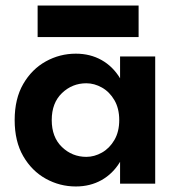

<svg xmlns="http://www.w3.org/2000/svg" viewBox="-20 -664 642 694"><path d="M116 -530V-644H481V-530ZM33 -230Q33 -307 64 -360.5Q95 -414 145.5 -442Q196 -470 254 -470Q306 -470 347 -447Q388 -424 414 -381V-460H541V0H414V-79Q388 -36 347 -13Q306 10 254 10Q196 10 145.5 -18Q95 -46 64 -99.5Q33 -153 33 -230ZM167 -230Q167 -168 204 -132.5Q241 -97 292 -97Q321 -97 348.5 -112.5Q376 -128 393.5 -158Q411 -188 411 -230Q411 -272 393.5 -302Q376 -332 348.5 -347.5Q321 -363 292 -363Q241 -363 204 -327.5Q167 -292 167 -230Z"/></svg>

Font: Von Semi
Style: Regular
Weight: 600
Version: Version 4.000; ttfautohint (v1.8.4.7-5d5b)